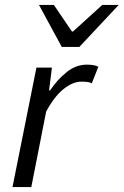

<svg xmlns="http://www.w3.org/2000/svg" viewBox="-20 -761 503 781"><path d="M30.8 0 128.2 -486.1H191.2L179.6 -393.2H183.6Q213.3 -437.4 251.2 -467.7Q289.1 -498.1 333.6 -498.1Q347.1 -498.1 359.1 -496.2Q371.2 -494.4 380.1 -489.4L353.3 -422.1Q345.9 -426.2 335.3 -427.6Q324.7 -428.9 311.5 -428.9Q275.4 -428.9 237.3 -397.8Q199.2 -366.7 167.6 -306.5L107.3 0ZM231.3 -570 138.6 -740.9H199.2L272.7 -632.7H276.7L396 -740.9H462.8L302.8 -570Z"/></svg>

Font: Source Sans 3
Style: Italic
Weight: 200
Italic angle: -11°
Designer: Paul D. Hunt
Foundry: Adobe
Version: Version 3.046;hotconv 1.0.118;makeotfexe 2.5.65603